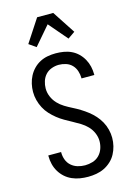

<svg xmlns="http://www.w3.org/2000/svg" viewBox="-143 -1048 787 1129"><g transform="rotate(-15 250.0 -484.0)"><path d="M249 8Q224 8 199.5 4Q175 0 152 -10Q129 -20 110.5 -36.5Q92 -53 79 -74.5Q66 -96 60 -120.5Q54 -145 54 -170V-174H132V-171Q132 -148 140 -126.5Q148 -105 165 -90Q182 -75 204 -68.5Q226 -62 249 -62Q272 -62 295 -69Q318 -76 334.5 -92.5Q351 -109 359 -131.5Q367 -154 367 -178Q367 -203 356.5 -227.5Q346 -252 328 -270.5Q310 -289 288 -302.5Q266 -316 243.5 -328Q221 -340 198.5 -353Q176 -366 156 -382Q136 -398 118.5 -417Q101 -436 89 -459Q77 -482 70.5 -507Q64 -532 64 -558Q64 -582 69.5 -606.5Q75 -631 86.5 -653Q98 -675 115.5 -693Q133 -711 155 -722.5Q177 -734 201.5 -738.5Q226 -743 251 -743Q275 -743 299.5 -739Q324 -735 346 -724.5Q368 -714 385.5 -697Q403 -680 415 -658.5Q427 -637 432.5 -613Q438 -589 438 -565V-561H360V-564Q360 -585 353 -606.5Q346 -628 331 -643.5Q316 -659 294.5 -666Q273 -673 251 -673Q229 -673 207 -665Q185 -657 170 -640.5Q155 -624 148 -602Q141 -580 141 -558Q141 -532 151.5 -507.5Q162 -483 179.5 -464.5Q197 -446 219 -432.5Q241 -419 264 -407.5Q287 -396 309 -382.5Q331 -369 351.5 -353Q372 -337 389 -318Q406 -299 418.5 -276.5Q431 -254 437.5 -228.5Q444 -203 444 -178Q444 -152 438 -127.5Q432 -103 420 -80.5Q408 -58 389 -40.5Q370 -23 347.5 -12Q325 -1 299.5 3.5Q274 8 249 8ZM153 -807 110 -837 201 -976H299L390 -837L347 -807L250 -920Z"/></g></svg>

Font: Iosevka SS18
Style: Regular
Weight: 400
Monospace: yes
Designer: Belleve Invis
Foundry: Belleve Invis
Version: Version 25.1.1; ttfautohint (v1.8.4)